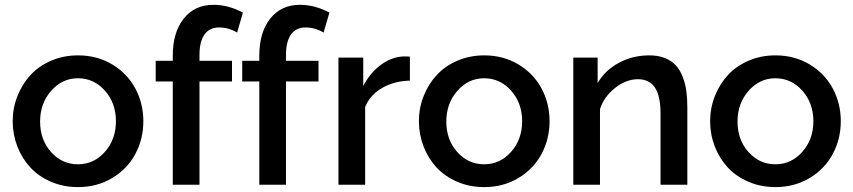

<svg xmlns="http://www.w3.org/2000/svg" viewBox="-20 -760 3511 790"><path d="M300.8 -532.2Q379.9 -532.2 442.1 -494.6Q504.4 -457 537.1 -395.5Q569.8 -334 569.8 -261.2Q569.8 -188.5 537.1 -127Q504.4 -65.4 442.1 -27.8Q379.9 9.8 300.8 9.8Q240.7 9.8 189.7 -12.2Q138.7 -34.2 104.5 -71.3Q70.3 -108.4 51.3 -157.7Q32.2 -207 32.2 -261.2Q32.2 -315.4 51.8 -364.7Q71.3 -414.1 105.5 -451.2Q139.6 -488.3 190.7 -510.3Q241.7 -532.2 300.8 -532.2ZM300.8 -438Q235.8 -438 190.4 -386.2Q145 -334.5 145 -259.8Q145 -184.6 190.2 -134.3Q235.4 -84 300.8 -84Q366.2 -84 411.6 -135.3Q457 -186.5 457 -261.2Q457 -335.9 411.6 -387Q366.2 -438 300.8 -438Z M690.9 0V-424.8H620.6V-509.8H690.9V-530.8Q690.9 -627 736.1 -683.6Q781.2 -740.2 857.9 -740.2Q919.9 -740.2 979.5 -708L955.6 -626Q920.9 -647 880.9 -647Q841.8 -647 821.3 -617.9Q800.8 -588.9 800.8 -534.2V-509.8H934.6V-424.8H800.8V0Z M1046.9 0V-424.8H976.6V-509.8H1046.9V-530.8Q1046.9 -627 1092 -683.6Q1137.2 -740.2 1213.9 -740.2Q1275.9 -740.2 1335.4 -708L1311.5 -626Q1276.9 -647 1236.8 -647Q1197.8 -647 1177.2 -617.9Q1156.7 -588.9 1156.7 -534.2V-509.8H1290.5V-424.8H1156.7V0Z M1666.5 -428.2Q1602.1 -426.8 1552.5 -398.2Q1502.9 -369.6 1482.4 -319.8V0H1372.6V-522.9H1474.6V-405.8Q1502 -459.5 1545.7 -492.2Q1589.4 -524.9 1638.7 -527.8Q1659.7 -527.8 1666.5 -526.9Z M1972.2 -532.2Q2051.3 -532.2 2113.5 -494.6Q2175.8 -457 2208.5 -395.5Q2241.2 -334 2241.2 -261.2Q2241.2 -188.5 2208.5 -127Q2175.8 -65.4 2113.5 -27.8Q2051.3 9.8 1972.2 9.8Q1912.1 9.8 1861.1 -12.2Q1810.1 -34.2 1775.9 -71.3Q1741.7 -108.4 1722.7 -157.7Q1703.6 -207 1703.6 -261.2Q1703.6 -315.4 1723.1 -364.7Q1742.7 -414.1 1776.9 -451.2Q1811 -488.3 1862.1 -510.3Q1913.1 -532.2 1972.2 -532.2ZM1972.2 -438Q1907.2 -438 1861.8 -386.2Q1816.4 -334.5 1816.4 -259.8Q1816.4 -184.6 1861.6 -134.3Q1906.7 -84 1972.2 -84Q2037.6 -84 2083 -135.3Q2128.4 -186.5 2128.4 -261.2Q2128.4 -335.9 2083 -387Q2037.6 -438 1972.2 -438Z M2808.1 0H2697.8V-293Q2697.8 -365.7 2674.6 -399.9Q2651.4 -434.1 2605 -434.1Q2557.1 -434.1 2511.5 -398.7Q2465.8 -363.3 2448.7 -311V0H2338.9V-522.9H2439V-418Q2469.2 -470.7 2526.4 -501.5Q2583.5 -532.2 2651.9 -532.2Q2688.5 -532.2 2716.1 -521Q2743.7 -509.8 2761 -490.7Q2778.3 -471.7 2789.1 -443.6Q2799.8 -415.5 2804 -385.5Q2808.1 -355.5 2808.1 -318.8Z M3170.4 -532.2Q3249.5 -532.2 3311.8 -494.6Q3374 -457 3406.7 -395.5Q3439.5 -334 3439.5 -261.2Q3439.5 -188.5 3406.7 -127Q3374 -65.4 3311.8 -27.8Q3249.5 9.8 3170.4 9.8Q3110.4 9.8 3059.3 -12.2Q3008.3 -34.2 2974.1 -71.3Q2939.9 -108.4 2920.9 -157.7Q2901.9 -207 2901.9 -261.2Q2901.9 -315.4 2921.4 -364.7Q2940.9 -414.1 2975.1 -451.2Q3009.3 -488.3 3060.3 -510.3Q3111.3 -532.2 3170.4 -532.2ZM3170.4 -438Q3105.5 -438 3060.1 -386.2Q3014.6 -334.5 3014.6 -259.8Q3014.6 -184.6 3059.8 -134.3Q3105 -84 3170.4 -84Q3235.8 -84 3281.2 -135.3Q3326.7 -186.5 3326.7 -261.2Q3326.7 -335.9 3281.2 -387Q3235.8 -438 3170.4 -438Z"/></svg>

Font: Rawline SemiBold
Style: Regular
Weight: 600
Designer: Matt McInerney, Pablo Impallari, Rodrigo Fuenzalida
Foundry: Matt McInerney, Pablo Impallari, Rodrigo Fuenzalida
Version: Version 4.020;PS 004.020;hotconv 1.0.88;makeotf.lib2.5.64775